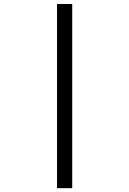

<svg xmlns="http://www.w3.org/2000/svg" viewBox="-20 -848 655 972"><path d="M345.6 -827.7V104.6H268.7V-827.7Z"/></svg>

Font: FiraCode Nerd Font
Style: Regular
Weight: 400
Designer: Carrois Corporate, Edenspiekermann AG, Nikita Prokopov
Foundry: Carrois Corporate, Edenspiekermann AG, Nikita Prokopov
Version: Version 6.002;Nerd Fonts 3.4.0